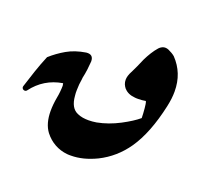

<svg xmlns="http://www.w3.org/2000/svg" viewBox="-100 -660 833 777"><g transform="rotate(20 316.5 -271.5)"><path d="M150.9 -265.6Q150.4 -265.6 149.9 -265.4Q149.4 -265.1 148.9 -265.1Q149.9 -265.1 150.9 -265.6ZM498.5 -126Q454.1 -62 386.7 -28.3Q357.4 -14.2 330.1 -7.3Q302.7 -0.5 277.3 -0.5Q273.4 -0.5 269 -0.5Q264.6 -0.5 260.7 -1Q231.4 -3.9 206.3 -17.8Q181.2 -31.7 162.6 -55.7Q138.2 -88.4 138.2 -142.6Q138.2 -170.4 144 -202.1Q146.5 -213.9 147.9 -229Q149.4 -244.1 149.4 -254.9L147.5 -265.1Q68.4 -252 20.5 -188Q17.6 -184.1 13.7 -183.6Q9.8 -183.1 6.1 -184.8Q2.4 -186.5 0.5 -190.4Q-1.5 -194.3 0 -198.7Q11.2 -234.4 23.2 -270Q35.2 -305.7 50.3 -341.8Q78.6 -367.2 112.5 -386.7Q146.5 -406.2 192.9 -413.6Q224.1 -417 224.1 -386.7Q223.1 -370.6 220.7 -351.3Q218.3 -332 213.4 -310.1H213.9Q211.4 -295.4 210.2 -282.5Q209 -269.5 209 -257.3Q209 -251.5 209 -245.8Q209 -240.2 210 -233.9Q213.9 -181.6 247.1 -168Q258.3 -163.1 270.3 -161.1Q282.2 -159.2 294.9 -159.2Q310.1 -159.2 328.6 -162.1Q377.4 -171.4 424.8 -196.3Q469.2 -219.7 494.6 -241.2Q494.6 -250.5 493.9 -260.3Q493.2 -270 492.2 -282.7Q491.2 -292 490.2 -299.1Q489.3 -306.2 486.8 -312Q471.2 -309.1 455.6 -309.1Q452.1 -309.1 448.2 -309.1Q444.3 -309.1 440.9 -309.6Q410.2 -312 394 -330.1V-329.6Q387.2 -337.9 383.8 -346.4Q380.4 -355 380.4 -365.2Q380.4 -381.3 391.6 -402.3V-401.9Q399.4 -417.5 406.5 -433.3Q413.6 -449.2 420.9 -466.3Q429.2 -483.4 439.2 -499.5Q449.2 -515.6 460.9 -528.8Q469.2 -537.6 479.2 -540.5Q489.3 -543.5 501.5 -538.6Q510.3 -534.7 517.3 -530.5Q524.4 -526.4 530.8 -521Q556.6 -494.1 569.8 -460.9Q583 -427.7 583 -387.2Q583 -372.6 581.1 -356.2Q579.1 -339.8 575.2 -321.8Q548.3 -198.2 498.5 -126Z"/></g></svg>

Font: Aref Ruqaa
Style: Bold
Weight: 700
Designer: Abdullah Aref
Version: Version 1.002